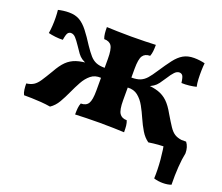

<svg xmlns="http://www.w3.org/2000/svg" viewBox="-108 -624 1109 958"><g transform="rotate(20 446.5 -145.0)"><path d="M700 9Q677 -7 660.5 -34.5Q644 -62 630.5 -93Q617 -124 601.5 -152Q586 -180 564 -197.5Q542 -215 510 -213V-266Q539 -266 557 -273.5Q575 -281 589.5 -297.5Q604 -314 622 -342Q649 -383 670 -410.5Q691 -438 714.5 -451.5Q738 -465 771 -465Q787 -465 802 -463Q817 -461 829 -458Q827 -441 826.5 -418.5Q826 -396 827 -373.5Q828 -351 832 -334Q816 -330 795 -327.5Q774 -325 754 -326Q750 -357 743.5 -364.5Q737 -372 727 -372Q714 -372 702 -359.5Q690 -347 675 -323Q662 -303 652 -289.5Q642 -276 629 -267.5Q616 -259 595 -251L584 -260Q628 -258 656.5 -248.5Q685 -239 706.5 -218.5Q728 -198 749 -160Q771 -123 785 -102Q799 -81 814 -71.5Q829 -62 851 -59Q851 -43 849 -27Q847 -11 841 0Q825 0 801 0.5Q777 1 751 3Q725 5 700 9ZM178 9Q154 5 128 3Q102 1 78 0.5Q54 0 37 0Q31 -11 29 -27Q27 -43 27 -59Q50 -62 65 -71.5Q80 -81 94 -102Q108 -123 130 -160Q151 -198 172 -218.5Q193 -239 221.5 -248.5Q250 -258 295 -260L284 -251Q262 -259 249.5 -267.5Q237 -276 227 -289.5Q217 -303 204 -323Q188 -347 176.5 -359.5Q165 -372 151 -372Q142 -372 135.5 -364.5Q129 -357 124 -326Q105 -325 84 -327.5Q63 -330 47 -334Q50 -351 51.5 -373.5Q53 -396 52.5 -418.5Q52 -441 50 -458Q62 -461 77 -463Q92 -465 107 -465Q141 -465 164 -451.5Q187 -438 208.5 -410.5Q230 -383 256 -342Q275 -314 289.5 -297.5Q304 -281 322 -273.5Q340 -266 368 -266V-213Q336 -215 314.5 -197.5Q293 -180 277.5 -152Q262 -124 248 -93Q234 -62 218 -34.5Q202 -7 178 9ZM309 3Q309 -17 310.5 -31.5Q312 -46 317 -58Q345 -58 356.5 -76.5Q368 -95 368 -145V-313Q368 -364 356.5 -382Q345 -400 317 -400Q312 -413 310.5 -427.5Q309 -442 309 -461Q332 -460 367 -459Q402 -458 439 -458Q477 -458 512 -459Q547 -460 569 -461Q569 -442 567.5 -427.5Q566 -413 561 -400Q534 -400 522 -382Q510 -364 510 -313V-145Q510 -95 522 -76.5Q534 -58 561 -58Q566 -46 567.5 -31.5Q569 -17 569 3Q547 2 512 1Q477 0 439 0Q402 0 367 1Q332 2 309 3ZM789 168Q791 121 786.5 69Q782 17 772 -32L804 -59H876Q893 -37 893 -3Q886 30 883 74Q880 118 881 168Q862 175 836.5 175Q811 175 789 168Z"/></g></svg>

Font: Vollkorn
Style: Bold
Weight: 700
Designer: Friedrich Althausen
Foundry: Friedrich Althausen
Version: Version 5.000